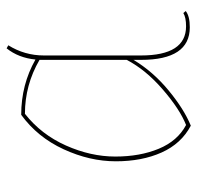

<svg xmlns="http://www.w3.org/2000/svg" viewBox="-28 -540 583 566"><g transform="rotate(-90 263.0 -256.5)"><path d="M383 -418V-132Q383 1 469 1Q495 1 508 -7L514 0Q499 12 466 12Q370 12 370 -132V-154Q336 -97 280.5 -51Q225 -5 176 15Q123 -13 97 -71Q71 -129 71 -206Q71 -283 106.5 -360Q142 -437 208 -485Q297 -485 371 -443Q376 -493 404 -528L413 -523Q383 -475 383 -418ZM178 1Q224 -17 282.5 -67.5Q341 -118 370 -174V-431Q296 -474 211 -474Q150 -426 117.5 -353Q85 -280 85 -207.5Q85 -135 108 -79.5Q131 -24 178 1Z"/></g></svg>

Font: Almendra Display
Style: Regular
Weight: 400
Designer: Ana Sanfelippo
Foundry: Ana Sanfelippo
Version: Version 1.004